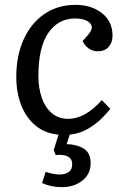

<svg xmlns="http://www.w3.org/2000/svg" viewBox="-20 -541 526 790"><path d="M235 229Q189 229 153 212L168 166Q176 169 193 173Q210 177 225 177Q248 177 262.5 167Q277 157 277 135Q277 116 266 107.5Q255 99 239.5 97Q224 95 209 97L201 76L221 13Q165 8 126 -24.5Q87 -57 67 -109Q47 -161 47 -225Q47 -311 77 -378Q107 -445 162 -483Q217 -521 291 -521Q356 -521 399.5 -487Q443 -453 443 -394Q443 -366 427 -348Q411 -330 382 -330Q361 -330 344.5 -342Q328 -354 320 -372L341 -396Q361 -418 357 -433.5Q353 -449 334 -457Q315 -465 289 -465Q220 -465 179 -406Q138 -347 138 -228Q138 -180 151.5 -140Q165 -100 192.5 -76Q220 -52 261 -52Q330 -52 399 -129L434 -93Q423 -79 400.5 -56Q378 -33 344.5 -12.5Q311 8 267 13L254 52Q296 53 324.5 70.5Q353 88 353 130Q353 175 319 202Q285 229 235 229Z"/></svg>

Font: Literata 12pt
Style: Italic
Weight: 400
Italic angle: -2°
Designer: Latin by Veronika Burian and Jose Scaglione. Greek by Irene Vlachou. Cyrillic by Vera Evstafieva
Foundry: TypeTogether
Version: Version 3.002